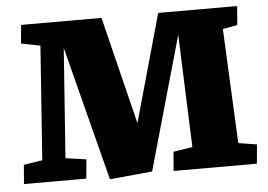

<svg xmlns="http://www.w3.org/2000/svg" viewBox="-51 -771 1185 850"><g transform="rotate(-5 541.5 -345.5)"><path d="M761 -599 593 -6 404 12 251 -585 216 -98 308 -85 300 0H23L30 -85L113 -98L149 -604L64 -621L72 -703H429L547 -225L681 -703H1032L1025 -619L960 -607L984 -98L1066 -85L1058 0H688L695 -85L780 -98Z"/></g></svg>

Font: Literata 18pt Black
Style: Italic
Weight: 900
Italic angle: -2°
Designer: Latin by Veronika Burian and Jose Scaglione. Greek by Irene Vlachou. Cyrillic by Vera Evstafieva
Foundry: TypeTogether
Version: Version 3.103;gftools[0.9.29]